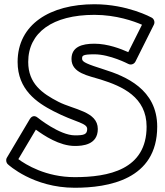

<svg xmlns="http://www.w3.org/2000/svg" viewBox="-20 -838 778 905"><path d="M425 -768C527.8 -768 611.4 -737.9 649.3 -721.4L584.6 -592.2C550.2 -607.5 488.2 -632 425 -632C366.3 -632 317 -617.3 317 -560C317 -492.7 398.3 -481 454.5 -463.2C556.7 -431.1 671 -380.6 671 -241C671 -37.5 490.6 -3 332 -3C196.2 -3 101.4 -62 66.5 -87.9L149.1 -226.9C186.8 -199.4 260 -150 333 -150C367.8 -150 441 -154.5 441 -230C441 -312.9 327.2 -321.1 255.4 -358.2C178.7 -397.6 113 -444.2 113 -546C113 -684.7 227.8 -768 425 -768ZM425 -818C216.2 -818 63 -723.3 63 -546C63 -415.8 153.4 -354.4 232.6 -313.8C334.8 -260.9 391 -259.1 391 -230C391 -203.5 374.2 -200 333 -200C260.9 -200 158.1 -283.1 158.1 -283.1C137.8 -300.3 124.3 -283.2 120.5 -276.8L12.5 -94.8C6.7 -85.1 8.4 -71.7 17 -63.7C19.1 -61.7 136.4 47 332 47C489.4 47 721 9.5 721 -241C721 -417.4 571.3 -478.9 469.5 -510.8C393.7 -535 367 -545.3 367 -560C367 -574.7 365.7 -582 425 -582C498 -582 584.3 -536.9 584.3 -536.9C597.3 -530 612.4 -535.9 618.4 -547.8L705.4 -721.8C711 -733.1 706.9 -748.4 695 -754.9C693.1 -756 580.6 -818 425 -818Z"/></svg>

Font: Poland Can Into
Style: BigWritingsOLn
Weight: 700
Foundry: Cannot Into Space Fonts
Version: Version 0.92